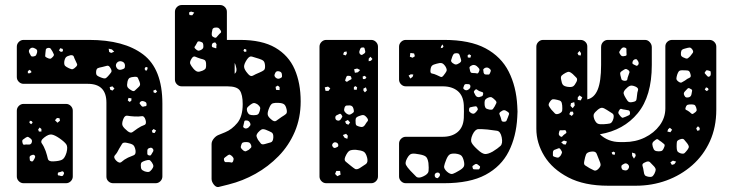

<svg xmlns="http://www.w3.org/2000/svg" viewBox="-20 -730 2915 765"><path d="M431 0Q420 0 412 -7.5Q404 -15 404 -26V-321Q404 -396 330 -396H74Q63 -396 55 -404Q47 -412 47 -423V-544Q47 -555 55 -563Q63 -571 74 -571H335Q474 -571 550.5 -513Q627 -455 627 -317V-27Q627 -16 619 -8Q611 0 600 0ZM117 -538Q107 -543 100 -536Q92 -529 97 -519Q101 -512 103 -508Q105 -504 113 -505Q121 -506 123.5 -510Q126 -514 128 -522Q129 -529 126.5 -532Q124 -535 117 -538ZM189 -525Q185 -532 182 -536Q179 -540 171 -539Q163 -537 162.5 -532Q162 -527 161 -519Q160 -511 160 -507Q160 -503 167 -500Q175 -496 179.5 -496Q184 -496 190 -503Q196 -509 194.5 -513.5Q193 -518 189 -525ZM230 -535 220 -538 215 -529 223 -523 231 -526ZM426 -533 413 -536 415 -523 423 -519 435 -524ZM281 -488Q276 -498 274 -504.5Q272 -511 261 -510Q248 -507 243 -502Q238 -497 236 -484Q235 -472 239.5 -467.5Q244 -463 255 -458Q265 -453 270 -454.5Q275 -456 283 -464Q289 -470 287 -475Q285 -480 281 -488ZM478 -468Q478 -481 466 -485Q453 -489 445 -479Q438 -469 446 -458Q453 -449 465 -453Q472 -455 475 -457.5Q478 -460 478 -468ZM420 -459Q414 -470 406.5 -468Q399 -466 387 -463Q376 -461 370 -458.5Q364 -456 363 -445Q362 -433 367 -429Q372 -425 383 -421Q393 -417 398 -417.5Q403 -418 410 -426Q419 -436 423 -442Q427 -448 420 -459ZM567 -463 559 -462 556 -455 562 -447 568 -455ZM99 -452 91 -447V-438H99L106 -443ZM536 -404Q532 -414 529.5 -419.5Q527 -425 516 -424Q503 -423 497 -420Q491 -417 488 -405Q485 -391 487.5 -384.5Q490 -378 502 -371Q512 -364 517 -369Q522 -374 531 -382Q537 -387 538 -391.5Q539 -396 536 -404ZM428 -386 417 -383 419 -373 428 -369 436 -377ZM600 -373 591 -369 592 -362 599 -359 606 -365ZM504 -338 492 -340 489 -330 496 -324 503 -328ZM554 -326Q544 -330 538 -323Q535 -319 537 -316.5Q539 -314 542 -310Q546 -304 551 -305Q557 -307 560.5 -307Q564 -307 564 -313Q564 -319 562 -321.5Q560 -324 554 -326ZM74 0Q63 0 55 -8Q47 -16 47 -27V-289Q47 -300 55 -308Q63 -316 74 -316H243Q254 -316 262 -308Q270 -300 270 -289V-27Q270 -16 262 -8Q254 0 243 0ZM515 -266Q498 -267 487.5 -269Q477 -271 471 -255Q464 -237 469 -228Q474 -219 489 -207Q501 -198 508.5 -204Q516 -210 528 -218Q543 -228 554 -231.5Q565 -235 560 -252Q555 -269 544 -267Q533 -265 515 -266ZM217 -259 207 -260 199 -251 209 -241 219 -249ZM107 -247 99 -249 97 -241 104 -235 110 -241ZM145 -216 138 -222 132 -214 135 -206H145ZM602 -210 592 -216 585 -209 588 -201 596 -200ZM217 -179Q198 -192 186 -194Q174 -196 156 -182Q139 -169 147 -158Q155 -147 162 -128Q168 -110 170.5 -98Q173 -86 192 -87Q216 -88 227 -93.5Q238 -99 245 -122Q251 -145 244 -155Q237 -165 217 -179ZM103 -177Q97 -182 93 -184Q89 -186 83 -182Q75 -177 71 -173.5Q67 -170 70 -160Q72 -152 77.5 -153.5Q83 -155 92 -154Q103 -153 106 -161Q110 -171 103 -177ZM485 -161Q471 -164 466.5 -157Q462 -150 455 -138Q447 -121 438.5 -112Q430 -103 443 -90Q456 -77 465 -85.5Q474 -94 490 -102Q504 -108 513 -111.5Q522 -115 520 -131Q517 -148 509.5 -153Q502 -158 485 -161ZM589 -137Q584 -144 575 -140Q567 -138 567 -129Q567 -122 567 -117.5Q567 -113 573 -111Q580 -109 582 -113Q584 -117 588 -123Q594 -131 589 -137ZM118 -111Q114 -114 111.5 -113.5Q109 -113 104 -111Q97 -108 98 -101Q99 -95 99 -92Q99 -89 105 -87Q110 -86 112 -89Q114 -92 117 -97Q119 -101 120 -104Q121 -107 118 -111ZM585 -83Q579 -92 574 -92.5Q569 -93 559 -90Q550 -87 545.5 -84Q541 -81 541 -71Q541 -60 544 -55.5Q547 -51 557 -47Q567 -44 572.5 -45Q578 -46 585 -55Q591 -63 591 -68.5Q591 -74 585 -83ZM233 -45Q230 -48 227.5 -47.5Q225 -47 221 -45Q216 -44 213 -43Q210 -42 210 -36Q210 -31 213.5 -31Q217 -31 222 -29Q229 -27 232 -32Q234 -36 235 -38.5Q236 -41 233 -45Z M851 15Q841 17 832 5.5Q823 -6 823 -17V-156Q823 -167 831.5 -177.5Q840 -188 850 -192L877 -203Q904 -214 925.5 -240Q947 -266 947 -315Q947 -353 935.5 -369.5Q924 -386 886 -386H704Q693 -386 685 -394Q677 -402 677 -413V-683Q677 -694 685 -702Q693 -710 704 -710H857Q868 -710 876 -702Q884 -694 884 -683V-571H936Q1024 -571 1077 -540Q1130 -509 1154 -454Q1178 -399 1178 -326Q1178 -260 1154.5 -205Q1131 -150 1090 -108Q1049 -66 998 -37.5Q947 -9 891 5ZM741 -684 733 -680 735 -670 746 -669 754 -680ZM859 -609Q854 -617 850 -619Q846 -621 836 -620Q828 -618 826.5 -613Q825 -608 824 -600Q823 -592 824.5 -588Q826 -584 833 -581Q840 -578 842.5 -581.5Q845 -585 850 -590Q855 -596 859 -599Q863 -602 859 -609ZM790 -552Q789 -559 785.5 -561Q782 -563 775 -565Q769 -566 767 -563Q765 -560 762 -554Q759 -548 756 -544.5Q753 -541 758 -536Q764 -530 768.5 -528.5Q773 -527 781 -531Q788 -535 789.5 -539Q791 -543 790 -552ZM833 -540Q840 -537 842 -538V-546Q842 -550 843 -553Q841 -557 839 -559.5Q837 -562 832 -560Q824 -558 824 -548Q824 -544 826 -542.5Q828 -541 833 -540ZM961 -533 953 -535 950 -528 955 -523 962 -525ZM1036 -469Q1035 -482 1030 -487Q1025 -492 1012 -496Q994 -501 984 -504.5Q974 -508 964 -493Q952 -475 952.5 -464Q953 -453 967 -437Q978 -423 987.5 -428.5Q997 -434 1014 -441Q1026 -446 1031.5 -450.5Q1037 -455 1036 -469ZM801 -478Q800 -488 795 -491Q790 -494 780 -496Q767 -500 758.5 -504Q750 -508 743 -496Q735 -483 738 -475.5Q741 -468 751 -456Q760 -446 767 -444.5Q774 -443 786 -448Q798 -453 800 -459Q802 -465 801 -478ZM922 -457Q919 -473 915 -479V-436Q924 -443 922 -457ZM1091 -446Q1081 -448 1077 -440Q1074 -434 1073.5 -430.5Q1073 -427 1077 -422Q1086 -413 1096 -418Q1103 -421 1103.5 -424.5Q1104 -428 1103 -435Q1102 -444 1091 -446ZM1094 -383 1087 -389 1078 -384 1080 -372 1094 -371ZM1092 -320Q1076 -321 1067.5 -318.5Q1059 -316 1053 -301Q1046 -285 1046.5 -275Q1047 -265 1061 -254Q1073 -243 1081 -249Q1089 -255 1102 -264Q1114 -271 1119.5 -276Q1125 -281 1122 -294Q1119 -308 1113 -313.5Q1107 -319 1092 -320ZM1005 -315Q996 -320 991 -319.5Q986 -319 978 -313Q969 -306 965.5 -301.5Q962 -297 965 -286Q969 -276 974.5 -273.5Q980 -271 991 -271Q1002 -271 1007 -274Q1012 -277 1015 -288Q1018 -298 1016 -303Q1014 -308 1005 -315ZM977 -239Q972 -251 960 -250Q954 -250 953.5 -246Q953 -242 951 -235Q950 -230 949 -226.5Q948 -223 953 -220Q961 -215 970 -222Q975 -227 977 -230Q979 -233 977 -239ZM1039 -213Q1028 -217 1022 -214Q1016 -211 1008 -202Q1001 -193 1002 -187.5Q1003 -182 1008 -173Q1015 -163 1019.5 -158Q1024 -153 1035 -156Q1051 -160 1059.5 -163Q1068 -166 1069 -182Q1070 -198 1062 -202.5Q1054 -207 1039 -213ZM980 -153Q977 -160 973 -162Q969 -164 961 -164Q952 -164 947.5 -162Q943 -160 941 -152Q938 -144 940.5 -140Q943 -136 950 -130Q956 -126 960 -127.5Q964 -129 971 -133Q977 -138 980 -141.5Q983 -145 980 -153ZM902 -110Q896 -115 892 -113.5Q888 -112 882 -107Q876 -103 873.5 -100Q871 -97 873 -90Q875 -84 879 -84Q883 -84 890 -84Q897 -84 901.5 -82.5Q906 -81 909 -88Q912 -96 910 -100.5Q908 -105 902 -110Z M1280 0Q1269 0 1261 -8Q1253 -16 1253 -27V-544Q1253 -555 1261 -563Q1269 -571 1280 -571H1459Q1470 -571 1478 -563Q1486 -555 1486 -544V-27Q1486 -16 1478 -8Q1470 0 1459 0ZM1426 -541Q1419 -541 1417 -538Q1415 -535 1413 -529Q1409 -519 1416 -513Q1420 -510 1423 -511.5Q1426 -513 1430 -516Q1437 -520 1435 -527Q1433 -533 1432.5 -537Q1432 -541 1426 -541ZM1361 -525 1351 -523 1347 -513 1357 -509 1362 -516ZM1456 -504 1449 -496V-486L1458 -488L1464 -495ZM1403 -457 1391 -454 1394 -440 1406 -442 1415 -451ZM1366 -428Q1362 -428 1361 -425.5Q1360 -423 1358 -419Q1357 -414 1355.5 -411.5Q1354 -409 1358 -406Q1362 -403 1364 -405Q1366 -407 1370 -409Q1375 -412 1378.5 -413.5Q1382 -415 1380 -420Q1379 -426 1375.5 -427Q1372 -428 1366 -428ZM1440 -422 1433 -428 1425 -425 1426 -415H1435ZM1403 -382 1396 -387 1390 -383V-373L1401 -372ZM1296 -378 1287 -385 1274 -382 1277 -368H1289ZM1438 -382 1428 -377V-369L1434 -362L1442 -370ZM1388 -298Q1385 -309 1374 -310Q1366 -310 1361 -309.5Q1356 -309 1353 -302Q1350 -293 1351.5 -288.5Q1353 -284 1360 -278Q1367 -273 1371.5 -273Q1376 -273 1383 -278Q1390 -282 1390 -286.5Q1390 -291 1388 -298ZM1341 -272Q1337 -278 1333.5 -276.5Q1330 -275 1324 -272Q1316 -269 1316 -262Q1316 -252 1324 -250Q1332 -247 1338 -255Q1342 -261 1343.5 -264Q1345 -267 1341 -272ZM1442 -261Q1434 -271 1427.5 -271.5Q1421 -272 1409 -267Q1399 -263 1397.5 -257.5Q1396 -252 1397 -241Q1397 -232 1401.5 -229.5Q1406 -227 1414 -225Q1427 -221 1434 -232Q1440 -242 1444.5 -247Q1449 -252 1442 -261ZM1366 -252 1355 -246 1359 -237 1368 -233 1375 -242ZM1359 -197 1346 -192 1353 -181 1364 -177 1366 -189ZM1317 -163Q1310 -164 1305 -157Q1301 -150 1307 -144Q1311 -138 1319 -142Q1324 -144 1326 -145.5Q1328 -147 1328 -152Q1327 -161 1317 -163ZM1443 -101Q1438 -121 1428.5 -126Q1419 -131 1399 -133Q1380 -134 1372 -129Q1364 -124 1356 -106Q1350 -92 1357.5 -86Q1365 -80 1377 -70Q1388 -61 1394.5 -57Q1401 -53 1413 -60Q1429 -70 1438 -76.5Q1447 -83 1443 -101ZM1335 -49H1320L1315 -37L1324 -28L1337 -34Z M1597 0Q1586 0 1578 -8Q1570 -16 1570 -27V-158Q1570 -169 1578 -177Q1586 -185 1597 -185H1744Q1781 -185 1803.5 -204Q1826 -223 1828 -260Q1829 -286 1828 -311Q1826 -349 1803.5 -367.5Q1781 -386 1744 -386H1597Q1586 -386 1578 -394Q1570 -402 1570 -413V-544Q1570 -555 1578 -563Q1586 -571 1597 -571H1749Q1852 -571 1914.5 -537.5Q1977 -504 2007 -444.5Q2037 -385 2041 -308Q2042 -293 2042 -285.5Q2042 -278 2041 -263Q2037 -186 2007 -126.5Q1977 -67 1914.5 -33.5Q1852 0 1749 0ZM1747 -545 1743 -553 1738 -546 1736 -538 1744 -540ZM1630 -517 1615 -519 1613 -504 1624 -500 1633 -506ZM1799 -518Q1791 -518 1788 -515Q1785 -512 1782 -504Q1779 -495 1777.5 -490Q1776 -485 1783 -479Q1791 -473 1796.5 -473Q1802 -473 1811 -479Q1818 -484 1817.5 -489Q1817 -494 1814 -502Q1812 -510 1809.5 -514Q1807 -518 1799 -518ZM1857 -509 1849 -514 1843 -509 1844 -501 1854 -500ZM1755 -465Q1747 -477 1739.5 -478.5Q1732 -480 1719 -476Q1706 -473 1701 -468Q1696 -463 1695 -449Q1694 -438 1701.5 -437Q1709 -436 1720 -431Q1729 -427 1735 -424Q1741 -421 1747 -429Q1756 -440 1759 -446.5Q1762 -453 1755 -465ZM1879 -467Q1868 -475 1857 -468Q1850 -464 1850.5 -459.5Q1851 -455 1853 -448Q1854 -442 1857 -440.5Q1860 -439 1866 -439Q1875 -439 1880 -437.5Q1885 -436 1888 -444Q1892 -452 1889 -456.5Q1886 -461 1879 -467ZM1931 -456Q1921 -465 1910 -458Q1905 -455 1905.5 -451Q1906 -447 1907 -440Q1909 -435 1911.5 -434Q1914 -433 1919 -433Q1924 -433 1927 -433Q1930 -433 1932 -438Q1935 -444 1935.5 -448Q1936 -452 1931 -456ZM1627 -433 1617 -434 1608 -429 1615 -417 1624 -424ZM1840 -395Q1831 -396 1829 -389Q1827 -384 1826 -380.5Q1825 -377 1829 -374Q1837 -367 1846 -373Q1856 -379 1854 -389Q1852 -394 1848.5 -394.5Q1845 -395 1840 -395ZM1890 -367Q1884 -370 1880.5 -373Q1877 -376 1872 -371Q1867 -366 1868.5 -362Q1870 -358 1874 -351Q1879 -342 1889 -343Q1896 -345 1900 -346.5Q1904 -348 1905 -355Q1906 -362 1901.5 -363Q1897 -364 1890 -367ZM1953 -331Q1945 -339 1939.5 -342Q1934 -345 1923 -340Q1913 -335 1911.5 -328.5Q1910 -322 1911 -311Q1913 -300 1917.5 -297.5Q1922 -295 1932 -293Q1941 -292 1944 -295.5Q1947 -299 1951 -306Q1955 -314 1957.5 -319Q1960 -324 1953 -331ZM1882 -301Q1879 -307 1875 -306.5Q1871 -306 1865 -305Q1858 -303 1854 -302.5Q1850 -302 1849 -295Q1848 -288 1850.5 -285Q1853 -282 1860 -278Q1866 -276 1869 -277.5Q1872 -279 1877 -284Q1881 -289 1883 -292Q1885 -295 1882 -301ZM2002 -285Q1994 -291 1988.5 -291Q1983 -291 1975 -285Q1968 -280 1970 -275Q1972 -270 1975 -262Q1977 -254 1978.5 -249.5Q1980 -245 1988 -245Q1996 -245 1998 -249Q2000 -253 2003 -261Q2006 -269 2008 -274.5Q2010 -280 2002 -285ZM1922 -214Q1899 -216 1886 -215.5Q1873 -215 1863 -194Q1853 -172 1859.5 -160.5Q1866 -149 1884 -133Q1900 -118 1911.5 -116.5Q1923 -115 1943 -126Q1964 -139 1974 -148.5Q1984 -158 1979 -183Q1974 -207 1960 -209Q1946 -211 1922 -214ZM1828 -89Q1824 -105 1817.5 -110.5Q1811 -116 1794 -118Q1778 -119 1771 -114Q1764 -109 1758 -94Q1751 -77 1749.5 -67.5Q1748 -58 1761 -46Q1775 -34 1784.5 -37.5Q1794 -41 1809 -50Q1823 -58 1827.5 -65.5Q1832 -73 1828 -89ZM1687 -81Q1684 -100 1676.5 -106Q1669 -112 1651 -115Q1632 -119 1621.5 -117.5Q1611 -116 1602 -99Q1593 -82 1597.5 -73Q1602 -64 1615 -50Q1629 -35 1638 -26.5Q1647 -18 1666 -27Q1686 -36 1687.5 -48Q1689 -60 1687 -81ZM1884 -74Q1878 -79 1872 -75Q1867 -72 1864 -69.5Q1861 -67 1863 -62Q1864 -56 1867.5 -55.5Q1871 -55 1878 -55Q1883 -55 1886.5 -55Q1890 -55 1892 -61Q1894 -66 1891.5 -68Q1889 -70 1884 -74ZM1732 -38Q1728 -44 1720 -42Q1712 -39 1712 -32Q1712 -23 1719 -21Q1723 -19 1725 -21Q1727 -23 1730 -26Q1735 -33 1732 -38Z M2468 -164Q2512 -164 2549 -182Q2586 -200 2608.5 -230.5Q2631 -261 2631 -298V-545Q2631 -556 2639 -563.5Q2647 -571 2658 -571H2807Q2818 -571 2826 -563Q2834 -555 2834 -544V-293Q2834 -223 2808.5 -167Q2783 -111 2738 -71.5Q2693 -32 2635.5 -11Q2578 10 2513 10H2403Q2308 10 2244.5 -23Q2181 -56 2149 -108Q2117 -160 2117 -217V-544Q2117 -555 2125 -563Q2133 -571 2144 -571H2293Q2304 -571 2312 -563.5Q2320 -556 2320 -545V-335V-334Q2348 -340 2361.5 -373Q2375 -406 2375 -471V-542Q2375 -555 2383 -563Q2391 -571 2402 -571H2550Q2561 -571 2569 -562Q2577 -553 2577 -542V-471Q2577 -347 2521 -279Q2465 -211 2370 -195Q2403 -164 2450 -164ZM2471 -540Q2465 -542 2461.5 -540.5Q2458 -539 2454 -534Q2450 -528 2448 -524.5Q2446 -521 2450 -515Q2454 -508 2458 -506.5Q2462 -505 2470 -507Q2477 -508 2476.5 -512.5Q2476 -517 2476 -524Q2476 -531 2476 -534.5Q2476 -538 2471 -540ZM2739 -532Q2733 -541 2727 -540.5Q2721 -540 2711 -537Q2702 -535 2698 -532Q2694 -529 2693 -520Q2692 -510 2695.5 -506Q2699 -502 2708 -499Q2716 -495 2720 -497.5Q2724 -500 2730 -506Q2736 -514 2740 -519Q2744 -524 2739 -532ZM2295 -518 2289 -527 2281 -518 2285 -510 2294 -509ZM2523 -485Q2520 -490 2518 -492.5Q2516 -495 2511 -494Q2502 -492 2500 -482Q2499 -477 2501.5 -475Q2504 -473 2509 -471Q2513 -469 2516 -468Q2519 -467 2522 -471Q2527 -476 2523 -485ZM2483 -451Q2476 -456 2472 -455Q2468 -454 2461 -449Q2454 -445 2452 -441.5Q2450 -438 2452 -430Q2454 -420 2456 -414.5Q2458 -409 2469 -408Q2479 -408 2479.5 -414Q2480 -420 2484 -430Q2487 -437 2488 -441.5Q2489 -446 2483 -451ZM2812 -436Q2812 -441 2811.5 -444Q2811 -447 2806 -448Q2800 -450 2796.5 -450Q2793 -450 2790 -444Q2786 -440 2788.5 -437.5Q2791 -435 2795 -430Q2798 -427 2800 -425Q2802 -423 2806 -425Q2812 -427 2812 -436ZM2731 -435Q2728 -448 2720 -449Q2712 -450 2698 -450Q2688 -450 2684.5 -445.5Q2681 -441 2678 -432Q2675 -422 2675 -416.5Q2675 -411 2683 -405Q2691 -399 2696 -401.5Q2701 -404 2709 -409Q2719 -417 2727 -420Q2735 -423 2731 -435ZM2262 -435Q2254 -442 2248.5 -443.5Q2243 -445 2234 -440Q2223 -434 2218 -429Q2213 -424 2216 -412Q2218 -398 2223 -392Q2228 -386 2242 -384Q2257 -382 2263.5 -386Q2270 -390 2277 -404Q2282 -415 2276.5 -420.5Q2271 -426 2262 -435ZM2512 -385Q2498 -391 2490 -388Q2482 -385 2472 -374Q2463 -364 2465 -356.5Q2467 -349 2474 -338Q2480 -327 2485.5 -324Q2491 -321 2503 -324Q2514 -326 2515.5 -332Q2517 -338 2518 -349Q2519 -362 2522 -370.5Q2525 -379 2512 -385ZM2801 -379 2793 -382 2788 -373 2796 -367 2803 -372ZM2731 -376Q2724 -381 2720 -377.5Q2716 -374 2710 -367Q2701 -359 2707 -349Q2710 -343 2713.5 -342Q2717 -341 2723 -342Q2733 -344 2735 -354Q2736 -362 2737.5 -367.5Q2739 -373 2731 -376ZM2300 -342 2289 -350 2282 -342V-332L2294 -330ZM2220 -310Q2219 -321 2215.5 -325.5Q2212 -330 2201 -332Q2189 -335 2183 -334.5Q2177 -334 2170 -323Q2164 -314 2167 -308Q2170 -302 2177 -293Q2186 -283 2191 -278Q2196 -273 2207 -277Q2219 -282 2220 -289.5Q2221 -297 2220 -310ZM2268 -323 2255 -319 2253 -308 2262 -299 2270 -310ZM2754 -301Q2751 -310 2747 -312Q2743 -314 2734 -314Q2725 -314 2720 -312.5Q2715 -311 2712 -302Q2709 -294 2714 -292Q2719 -290 2726 -285Q2732 -280 2735.5 -277Q2739 -274 2745 -279Q2753 -284 2755 -288Q2757 -292 2754 -301ZM2398 -292Q2386 -300 2379 -300.5Q2372 -301 2362 -293Q2350 -283 2346.5 -276Q2343 -269 2348 -255Q2354 -241 2361.5 -237.5Q2369 -234 2384 -235Q2401 -236 2410 -238Q2419 -240 2424 -257Q2428 -273 2420 -278Q2412 -283 2398 -292ZM2470 -293Q2461 -294 2456 -296Q2451 -298 2447 -290Q2442 -282 2444.5 -277.5Q2447 -273 2453 -266Q2458 -260 2462 -261Q2466 -262 2473 -265Q2481 -269 2486 -271Q2491 -273 2490 -282Q2489 -290 2483.5 -290.5Q2478 -291 2470 -293ZM2263 -285H2253L2248 -275L2258 -268L2265 -276ZM2768 -220 2761 -227 2754 -219 2758 -209 2767 -211ZM2658 -213 2649 -221 2642 -215 2639 -206 2651 -203ZM2236 -206Q2234 -212 2230.5 -211.5Q2227 -211 2222 -211Q2216 -211 2212.5 -211Q2209 -211 2208 -205Q2206 -198 2206.5 -194.5Q2207 -191 2212 -187Q2218 -183 2220.5 -186.5Q2223 -190 2228 -194Q2232 -197 2235 -199Q2238 -201 2236 -206ZM2718 -159Q2710 -169 2705.5 -174Q2701 -179 2690 -175Q2678 -171 2677 -164.5Q2676 -158 2676 -146Q2676 -134 2678.5 -128.5Q2681 -123 2692 -119Q2703 -116 2707.5 -120Q2712 -124 2719 -133Q2725 -141 2724.5 -146Q2724 -151 2718 -159ZM2615 -165Q2607 -170 2602.5 -174Q2598 -178 2591 -172Q2582 -166 2580 -160.5Q2578 -155 2581 -145Q2584 -134 2589 -130.5Q2594 -127 2605 -127Q2615 -127 2619 -130.5Q2623 -134 2627 -145Q2630 -153 2626 -156Q2622 -159 2615 -165ZM2239 -166 2227 -170 2216 -163 2225 -155 2234 -154ZM2214 -134Q2210 -141 2205 -139Q2200 -137 2192 -134Q2183 -132 2183 -122Q2183 -115 2183 -111Q2183 -107 2190 -105Q2198 -102 2202.5 -102Q2207 -102 2213 -109Q2218 -117 2219 -121.5Q2220 -126 2214 -134ZM2431 -122 2424 -126 2417 -122 2420 -115 2429 -113ZM2367 -93Q2361 -108 2357 -118Q2353 -128 2336 -126Q2319 -124 2315 -114.5Q2311 -105 2308 -88Q2305 -75 2311.5 -71Q2318 -67 2329 -60Q2340 -54 2347 -51Q2354 -48 2363 -56Q2373 -66 2373 -73Q2373 -80 2367 -93ZM2511 -118 2498 -122 2499 -109 2506 -98 2513 -109ZM2674 -86 2661 -90 2651 -83 2657 -73 2667 -76ZM2586 -67Q2576 -78 2569.5 -84Q2563 -90 2550 -83Q2537 -78 2540 -69Q2543 -60 2545 -46Q2546 -37 2549 -32.5Q2552 -28 2562 -26Q2572 -24 2577 -26Q2582 -28 2587 -37Q2592 -47 2592.5 -53Q2593 -59 2586 -67ZM2482 -75Q2474 -82 2466 -77Q2460 -74 2457.5 -71.5Q2455 -69 2456 -62Q2458 -55 2461 -53.5Q2464 -52 2471 -51Q2480 -50 2485 -60Q2489 -68 2482 -75Z"/></svg>

Font: Rubik Moonrocks
Style: Regular
Weight: 400
Designer: Hubert and Fischer, NaN
Foundry: Hubert and Fischer, NaN
Version: Version 2.200